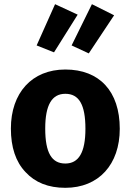

<svg xmlns="http://www.w3.org/2000/svg" viewBox="-20 -880 624 917"><path d="M155 -663 238 -630 351 -810 243 -860ZM322 -663 404 -625 525 -807 419 -860ZM292 -548C132 -548 32 -436 32 -266C32 -177 55 -107 102 -58C148 -8 211 17 292 17C452 17 552 -95 552 -265C552 -444 455 -548 292 -548ZM292 -432C357 -432 388 -381 388 -265C388 -152 356 -99 292 -99C227 -99 196 -150 196 -266C196 -379 228 -432 292 -432Z"/></svg>

Font: Fira Sans
Style: Bold
Weight: 700
Designer: Carrois Corporate & Edenspiekermann AG
Foundry: Carrois Corporate GbR & Edenspiekermann AG
Version: Version 4.203